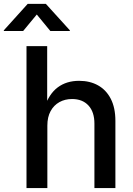

<svg xmlns="http://www.w3.org/2000/svg" viewBox="-65 -964 683 984"><path d="M177.7 -320.3V0H70.8V-727.5H176.8V-409.7H161.6Q185.5 -482.4 230.7 -516.1Q275.9 -549.8 340.3 -549.8Q396 -549.8 437.7 -526.4Q479.5 -502.9 502.9 -457.3Q526.4 -411.6 526.4 -344.2V0H418.9V-330.6Q418.9 -390.1 388.4 -423.3Q357.9 -456.5 304.2 -456.5Q268.1 -456.5 239.5 -440.7Q210.9 -424.8 194.3 -394.5Q177.7 -364.3 177.7 -320.3ZM53.7 -805.2H-45.4V-808.6L77.1 -944.3H169.9L293 -808.6V-805.2H192.9L123.5 -889.6Z"/></svg>

Font: Inter 16pt Medium
Style: Regular
Weight: 500
Version: Version 4.001;git-66647c0bb